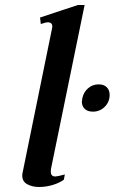

<svg xmlns="http://www.w3.org/2000/svg" viewBox="-20 -737 468 767"><path d="M69 -35Q69 -42 70 -46L188 -624Q189 -627 189 -631Q189 -648 170 -648Q164 -648 143 -641L140 -667L291 -717H318L184 -64Q183 -59 183 -51Q183 -32 201 -32Q209 -32 239 -40L235 -19Q215 -5 188.5 2.5Q162 10 136 10Q109 10 89 -1Q69 -12 69 -35ZM307 -331Q307 -335 309 -345Q314 -369 332 -384.5Q350 -400 374 -400Q395 -400 406.5 -388.5Q418 -377 418 -358Q418 -330 398.5 -310.5Q379 -291 351 -291Q330 -291 318.5 -302Q307 -313 307 -331Z"/></svg>

Font: Taviraj Medium
Style: Italic
Weight: 500
Italic angle: -12°
Designer: Katatrad Team
Foundry: CadsonDemak
Version: Version 1.001